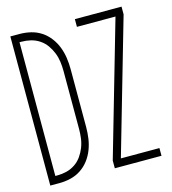

<svg xmlns="http://www.w3.org/2000/svg" viewBox="-109 -825 819 914"><g transform="rotate(-15 300.0 -367.5)"><path d="M71 0H26V-735H71Q99 -735 126.5 -728.5Q154 -722 177.5 -706.5Q201 -691 218 -668.5Q235 -646 245 -620Q255 -594 259 -566Q263 -538 263 -510V-225Q263 -197 259 -169Q255 -141 245 -115Q235 -89 218 -66.5Q201 -44 177.5 -28.5Q154 -13 126.5 -6.5Q99 0 71 0ZM61 -38H71Q94 -38 116.5 -43.5Q139 -49 158.5 -62Q178 -75 191.5 -94Q205 -113 213.5 -134.5Q222 -156 225 -179Q228 -202 228 -225V-510Q228 -533 225 -556Q222 -579 213.5 -600.5Q205 -622 191.5 -641Q178 -660 158.5 -673Q139 -686 116.5 -691.5Q94 -697 71 -697H61ZM574 0H344V-38L534 -697H344V-735H574V-697L384 -38H574Z"/></g></svg>

Font: Iosevka Extralight Extended
Style: Regular
Weight: 200
Width: 7
Monospace: yes
Designer: Belleve Invis
Foundry: Belleve Invis
Version: Version 32.5.0; ttfautohint (v1.8.4)